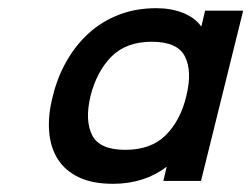

<svg xmlns="http://www.w3.org/2000/svg" viewBox="-20 -836 614 469"><path d="M471 -394H379L387 -428H386Q360 -408 327 -397.5Q294 -387 256 -387Q206 -387 172.5 -403Q139 -419 121 -447.5Q103 -476 100 -515.5Q97 -555 109 -601Q120 -647 142.5 -686.5Q165 -726 197 -755Q229 -784 270.5 -800Q312 -816 362 -816Q398 -816 427 -804.5Q456 -793 471 -772H472L481 -810H574ZM435 -601Q450 -661 432 -697.5Q414 -734 351 -734Q288 -734 252 -697.5Q216 -661 201 -601Q187 -542 205 -506Q223 -470 286 -470Q349 -470 385 -506Q421 -542 435 -601Z"/></svg>

Font: TypoPRO Sinkin Sans
Style: 600 SemiBold Italic
Weight: 600
Italic angle: -112°
Designer: Keith Bates
Foundry: K-Type
Version: Sinkin Sans (version 1.0)  by Keith Bates   •   © 2014   www